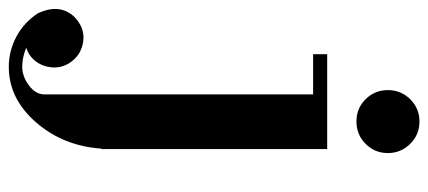

<svg xmlns="http://www.w3.org/2000/svg" viewBox="-330 -477 979 439"><g transform="rotate(90 159.5 -257.5)"><path d="M92.8 211.9Q56.2 211.9 23.4 194.3Q-9.3 176.8 -29.8 145Q-43.9 114.3 -37.6 90.3Q-31.2 66.4 -8.8 51.8Q14.2 36.6 41.5 43Q68.8 49.3 84 73.2Q98.6 96.2 92.5 123.5Q86.4 150.9 63 166Q62 166.5 56.9 168.9Q51.8 171.4 48.8 171.9Q71.3 181.2 92.8 181.2Q114.7 181.2 135.3 165.8Q155.8 150.4 155.8 130.9V-483.9H64V-516.1H280.8V0H279.8Q273.9 87.4 219.7 149.7Q165.5 211.9 92.8 211.9ZM146 -654.8Q146 -685.1 167 -706.1Q188 -727.1 217.8 -727.1Q248 -727.1 269 -705.8Q290 -684.6 290 -654.8Q290 -625 269 -604Q248 -583 217.8 -583Q187.5 -583 166.7 -604Q146 -625 146 -654.8Z"/></g></svg>

Font: Fin Serif Display
Style: Italic
Weight: 400
Designer: J. Blake Harris
Version: Version 1.006;FEAKit 1.0